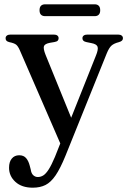

<svg xmlns="http://www.w3.org/2000/svg" viewBox="-20 -631 596 891"><path d="M320.5 -59.5 266 49 72.5 -396.5Q64 -416.5 54.8 -423.8Q45.5 -431 23 -435.5Q13.5 -438 9.8 -442.2Q6 -446.5 6 -453.5Q6 -461.5 12 -466Q18 -470.5 28.5 -470.5H230Q240.5 -470.5 246.2 -466Q252 -461.5 252 -453.5Q252 -447 248 -442.5Q244 -438 233 -436L212.5 -432.5Q188 -428 184 -416.8Q180 -405.5 191.5 -376.5ZM235 97 274.5 -2.5 288.5 -30 425 -372.5Q437 -401.5 432.8 -414Q428.5 -426.5 404 -431L382 -435.5Q371.5 -437.5 367 -442Q362.5 -446.5 362.5 -453.5Q362.5 -461.5 368.5 -466Q374.5 -470.5 385 -470.5H528.5Q538.5 -470.5 544.5 -466Q550.5 -461.5 550.5 -453.5Q550.5 -447.5 546.5 -443Q542.5 -438.5 532 -435.5Q508.5 -429.5 497.2 -419.2Q486 -409 475.5 -383.5L284 91.5Q260 150.5 238 182.8Q216 215 191 227.5Q166 240 132 240Q81 240 51.5 213Q22 186 22 147.5Q22 120 34.8 104.8Q47.5 89.5 69 89.5Q90 89.5 101.2 102.8Q112.5 116 118 138L122.5 155Q125 173.5 134.2 182Q143.5 190.5 155.5 190.5Q169 190.5 181 183Q193 175.5 206 155.2Q219 135 235 97ZM163.5 -583.5Q163.5 -597.5 170.2 -604.2Q177 -611 189.5 -611H419.5Q431.5 -611 438.2 -604.2Q445 -597.5 445 -583.5Q445 -569.5 438.2 -562.8Q431.5 -556 419.5 -556H189.5Q177 -556 170.2 -562.8Q163.5 -569.5 163.5 -583.5Z"/></svg>

Font: Fraunces 10pt
Style: Regular
Weight: 400
Version: Version 1.000;[b76b70a41]